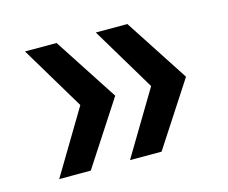

<svg xmlns="http://www.w3.org/2000/svg" viewBox="-65 -541 663 558"><g transform="rotate(-15 266.5 -262.0)"><path d="M270 -262 145 -454H50L165 -262L50 -70H145ZM483 -262 358 -454H263L378 -262L263 -70H358Z"/></g></svg>

Font: Gamestation Extended
Style: Regular
Weight: 400
Width: 7
Designer: Jonas Hecksher
Foundry: Jonas Hecksher, Playtypeª, e-types AS
Version: Version 1.003